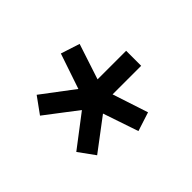

<svg xmlns="http://www.w3.org/2000/svg" viewBox="-86 -890 651 651"><g transform="rotate(45 239.5 -564.0)"><path d="M94 -425 180 -539 53 -582 75 -650 203 -608V-745H275V-608L403 -650L425 -582L298 -539L384 -425L326 -383L239 -497L152 -383Z"/></g></svg>

Font: Trafiko Sans Variable
Style: Regular
Weight: 400
Designer: Gumpita Rahayu / Trafiko
Foundry: Tokotype / Trafiko
Version: Version 0.001;FEAKit 1.0